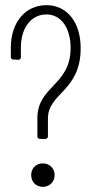

<svg xmlns="http://www.w3.org/2000/svg" viewBox="-20 -729 361 745"><path d="M135 -190H156C162 -190 166 -194 166 -200V-269C166 -369 293 -374 293 -542C293 -643 240 -709 160 -709C78 -709 22 -642 22 -544V-508C22 -502 26 -498 32 -498L51 -497C57 -497 61 -501 61 -507V-544C61 -621 101 -673 160 -673C216 -673 254 -622 254 -543C254 -397 125 -396 125 -270V-200C125 -194 129 -190 135 -190ZM146 -4C172 -4 192 -23 192 -50C192 -76 172 -95 146 -95C120 -95 101 -76 101 -50C101 -23 120 -4 146 -4Z"/></svg>

Font: Barlow Condensed ExtraLight
Style: Regular
Weight: 275
Width: 3
Designer: Jeremy Tribby
Foundry: Tribby Type
Version: Version 1.422;hotconv 1.0.109;makeotfexe 2.5.65596